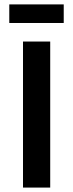

<svg xmlns="http://www.w3.org/2000/svg" viewBox="-20 -848 331 868"><path d="M268.1 -828.1V-744.1H22V-828.1ZM84 0V-660.2H207V0Z"/></svg>

Font: Human Sans Medium
Style: Regular
Weight: 500
Designer: Tim Radville
Foundry: Continuum
Version: Version 1.000;FEAKit 1.0